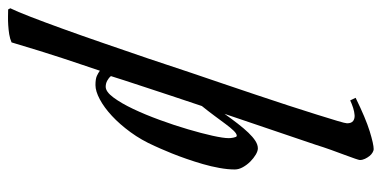

<svg xmlns="http://www.w3.org/2000/svg" viewBox="-401 -459 929 467"><g transform="rotate(90 63.5 -225.5)"><path d="M129.9 -605Q129.9 -615.7 124.3 -619.9Q118.7 -624 110.4 -623.5Q102.1 -623 92.3 -619.9Q82.5 -616.7 74.2 -612.8L67.9 -626Q117.7 -650.4 149.2 -660.2Q180.7 -669.9 192.9 -669.9Q196.3 -669.9 200.9 -667.2Q205.6 -664.6 209.5 -659.7Q213.4 -654.8 216.3 -648.7Q219.2 -642.6 219.2 -636.2Q219.2 -634.3 215.8 -624.3Q212.4 -614.3 206.8 -599.4Q201.2 -584.5 194.6 -566.2Q188 -547.9 182.1 -528.8L106.9 -307.1Q119.1 -324.2 130.6 -339.1Q142.1 -354 152.6 -365Q163.1 -376 172.6 -382.1Q182.1 -388.2 190.9 -388.2Q197.3 -388.2 206.1 -383.1Q214.8 -377.9 222.9 -369.9Q231 -361.8 236.6 -351.8Q242.2 -341.8 242.2 -332Q242.2 -314.9 238.5 -294.7Q234.9 -274.4 229 -254.2Q223.1 -233.9 216.3 -214.4Q209.5 -194.8 203.1 -179Q196.8 -163.1 191.7 -151.9Q186.5 -140.6 185.1 -137.2Q170.9 -105 151.6 -78.6Q132.3 -52.2 111.8 -33.2Q91.3 -14.2 71.5 -3.7Q51.8 6.8 37.1 6.8Q22 6.8 14.6 3.4Q7.3 0 2 -3.9Q-5.4 18.1 -12.9 40.5Q-20.5 63 -28.8 88.1Q-37.1 113.3 -46.4 143.3Q-55.7 173.3 -66.9 210.9Q-75.7 214.8 -86.7 216.6Q-97.7 218.3 -108.9 219Q-120.1 219.7 -130.1 219.5Q-140.1 219.2 -147 219.2L-149.9 213.9Q-142.1 198.2 -129.2 164.8Q-116.2 131.3 -99.9 86.2Q-83.5 41 -65.2 -12.2Q-46.9 -65.4 -27.8 -121.1Q-22.9 -135.3 -13.9 -162.8Q-4.9 -190.4 7.1 -225.8Q19 -261.2 33 -302Q46.9 -342.8 60.5 -383.5Q74.2 -424.3 86.7 -462.6Q99.1 -501 108.6 -531.2Q118.2 -561.5 124 -581.3Q129.9 -601.1 129.9 -605ZM160.2 -336.9Q155.3 -336.9 147.9 -329.3Q140.6 -321.8 131.6 -309.6Q122.6 -297.4 111.3 -282.2Q100.1 -267.1 87.9 -252Q75.2 -214.4 63.5 -179Q51.8 -143.6 42 -113.8Q32.2 -84 25.1 -62.3Q18.1 -40.5 15.1 -30.8Q19.5 -25.4 26.4 -21.7Q33.2 -18.1 41 -18.1Q53.2 -18.1 67.1 -36.9Q81.1 -55.7 95 -85Q108.9 -114.3 121.8 -149.7Q134.8 -185.1 144.5 -218.3Q154.3 -251.5 160.2 -278.1Q166 -304.7 166 -316.9Q166 -318.8 165.8 -322Q165.5 -325.2 164.8 -328.6Q164.1 -332 163.1 -334.5Q162.1 -336.9 160.2 -336.9Z"/></g></svg>

Font: Romanesco
Style: Regular
Weight: 400
Designer: Astigmatic (AOETI)
Foundry: Astigmatic (AOETI)
Version: Version 1.000